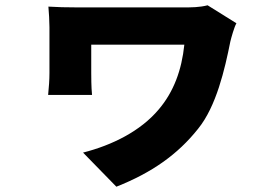

<svg xmlns="http://www.w3.org/2000/svg" viewBox="-20 -591 1040 726"><path d="M765 -571C734 -563 704 -563 671 -563H273C234 -563 191 -564 163 -566C165 -543 167 -511 167 -488V-315C167 -290 165 -261 162 -232H328C325 -262 325 -303 325 -315V-422H677C667 -326 637 -244 580 -177C511 -95 404 -42 294 -14L420 115C554 62 652 -7 729 -104C798 -189 830 -329 851 -434C854 -447 866 -490 874 -503Z"/></svg>

Font: Noto Sans Korean Black
Style: Bold
Weight: 900
Designer: Ryoko NISHIZUKA (kana & ideographs); Paul D. Hunt (Latin, Greek & Cyrillic); Wenlong ZHANG (bopomofo); Sandoll Communica
Foundry: Adobe Systems Incorporated
Version: Version 1.000;PS 1;hotconv 1.0.78;makeotf.lib2.5.61930